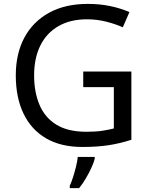

<svg xmlns="http://www.w3.org/2000/svg" viewBox="-20 -744 768 985"><path d="M407 -377H654V-27Q596 -8 537 1Q478 10 403 10Q292 10 216 -34.5Q140 -79 100.5 -161.5Q61 -244 61 -357Q61 -469 105 -551Q149 -633 231.5 -678.5Q314 -724 431 -724Q491 -724 544.5 -713Q598 -702 644 -682L610 -604Q572 -621 524.5 -633Q477 -645 426 -645Q341 -645 280 -610Q219 -575 187 -510.5Q155 -446 155 -357Q155 -272 182.5 -206.5Q210 -141 269 -104.5Q328 -68 424 -68Q471 -68 504 -73Q537 -78 564 -85V-297H407ZM466 70Q462 88 449.5 115.5Q437 143 420.5 171Q404 199 386 221H338V209Q346 192 354.5 165.5Q363 139 370 110.5Q377 82 379 61H466Z"/></svg>

Font: Noto Sans Lisu
Style: Regular
Weight: 400
Designer: Monotype Design Team. David Williams.
Foundry: Monotype Imaging Inc.
Version: Version 2.102